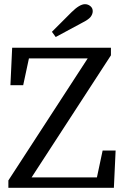

<svg xmlns="http://www.w3.org/2000/svg" viewBox="-20 -897 592 917"><path d="M20 0V-35.2L398.9 -618.2H118.2L90.8 -490.2H29.8L38.1 -668.9H509.8V-632.8L130.9 -49.8H442.9L470.2 -178.2H532.2L523.9 0ZM385.7 -877Q400.4 -877 411.6 -867.7Q422.9 -858.4 422.9 -843.8Q422.9 -829.1 412.1 -815.4Q401.4 -802.7 372.1 -788.1L246.1 -720.2L228 -745.1L321.8 -838.9Q360.4 -877 385.7 -877Z"/></svg>

Font: SourceSerifPro-Regular
Style: Regular
Weight: 400
Designer: Frank Grießhammer
Foundry: Adobe Systems Incorporated
Version: Version 1.014;PS Version 1.0;hotconv 1.0.73;makeotf.lib2.5.5